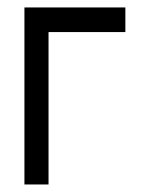

<svg xmlns="http://www.w3.org/2000/svg" viewBox="-20 -490 390 510"><path d="M108.9 0H44.9V-470.2H313V-404.8H108.9Z"/></svg>

Font: Kreadon
Style: Regular
Weight: 400
Designer: kohakuno
Foundry: StudioGnu
Version: Version 1.000;Glyphs 3.1.2 (3151)